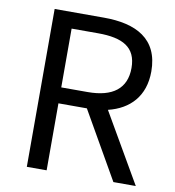

<svg xmlns="http://www.w3.org/2000/svg" viewBox="-82 -806 799 878"><g transform="rotate(10 317.5 -366.5)"><path d="M193 -385V-658H316C431 -658 494 -624 494 -528C494 -432 431 -385 316 -385ZM503 0H607L421 -321C520 -345 586 -413 586 -528C586 -680 479 -733 330 -733H101V0H193V-311H325Z"/></g></svg>

Font: Source Han Sans KR
Style: Regular
Weight: 400
Designer: Ryoko NISHIZUKA 西塚涼子 (kana, bopomofo & ideographs); Paul D. Hunt (Latin, Greek & Cyrillic); Sandoll Communications 산돌커뮤니
Foundry: Adobe
Version: Version 2.004;hotconv 1.0.118;makeotfexe 2.5.65603